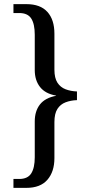

<svg xmlns="http://www.w3.org/2000/svg" viewBox="-20 -780 436 928"><path d="M45 128V85H73Q114 85 131 58Q148 31 148 -20V-193Q148 -243 173 -275Q198 -307 251 -317V-318Q199 -327 173.5 -359.5Q148 -392 148 -441V-612Q148 -664 131 -690.5Q114 -717 73 -717H45V-760H108Q175 -760 209 -722.5Q243 -685 243 -617V-443Q243 -403 257.5 -380.5Q272 -358 297 -348.5Q322 -339 352 -338V-296Q322 -295 297 -285.5Q272 -276 257.5 -253.5Q243 -231 243 -190V-16Q243 50 209 89Q175 128 108 128Z"/></svg>

Font: Noto Serif Khmer SemiCondensed
Style: Regular
Weight: 400
Width: 4
Designer: Danh Hong and the Monotype Design Team
Foundry: Monotype Imaging Inc.
Version: Version 2.004